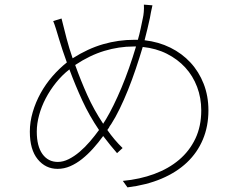

<svg xmlns="http://www.w3.org/2000/svg" viewBox="-20 -784 1040 830"><path d="M639 -761 602 -764Q603 -748 601.5 -732Q600 -716 598 -708L588 -660Q583 -636 576 -612H561Q492 -612 426 -593Q360 -574 294 -532Q279 -575 268 -617Q257 -659 246 -704L210 -693Q215 -681 222 -659Q229 -637 235 -616Q242 -593 250.5 -567Q259 -541 269 -514Q236 -488 206.5 -454Q177 -420 155.5 -381Q134 -342 121.5 -299.5Q109 -257 109 -215Q109 -137 143 -95.5Q177 -54 229 -54Q257 -54 283.5 -65.5Q310 -77 334.5 -96.5Q359 -116 382 -141.5Q405 -167 426 -196Q442 -175 457 -156.5Q472 -138 486 -122L510 -144Q474 -179 444 -222Q448 -227 451 -232L454 -238Q457 -243 461 -248Q479 -276 497.5 -314Q516 -352 533.5 -395.5Q551 -439 567 -486.5Q583 -534 597 -581Q655 -575 701.5 -551.5Q748 -528 781 -492Q814 -456 832 -408.5Q850 -361 850 -307Q850 -238 824.5 -184.5Q799 -131 754 -93Q709 -55 647 -32Q585 -9 511 -2L531 26Q613 16 678 -11.5Q743 -39 788 -81.5Q833 -124 857 -181Q881 -238 881 -307Q881 -369 860.5 -421.5Q840 -474 803.5 -513.5Q767 -553 716.5 -578Q666 -603 605 -610Q612 -636 617.5 -660Q623 -684 628 -706Q630 -717 632.5 -731Q635 -745 639 -761ZM557 -583H568Q554 -536 538 -490.5Q522 -445 505 -404.5Q488 -364 471 -329.5Q454 -295 439 -270Q439 -269 438 -268L437 -267Q437 -266 436 -265L429 -254Q428 -253 426 -249Q386 -309 357.5 -372.5Q329 -436 305 -503Q368 -545 431 -564Q494 -583 557 -583ZM230 -84Q188 -84 163.5 -118Q139 -152 139 -215Q139 -249 149 -286Q159 -323 177.5 -358.5Q196 -394 222 -426.5Q248 -459 280 -484Q306 -414 336 -349Q366 -284 408 -222Q390 -197 368.5 -172Q347 -147 324 -127.5Q301 -108 277 -96Q253 -84 230 -84Z"/></svg>

Font: Spoqa Han Sans Neo Thin
Style: Regular
Weight: 100
Designer: [Spoqa Han Sans Neo] Dong-huui Kim  Younghwa Kang  Yujin Lee  [Noto Sans] Ryoko NISHIZUKA  (kana & ideographs); Paul D. 
Foundry: Spoqa (http://www.spoqa-han-sans.com)
Version: Version 1.100;hotconv 1.0.109;makeotfexe 2.5.65596